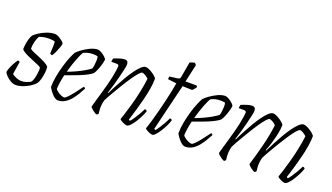

<svg xmlns="http://www.w3.org/2000/svg" viewBox="-62 -1116 2704 1562"><g transform="rotate(20 1290.0 -334.5)"><path d="M108 0Q86 0 62.5 -13.5Q39 -27 22 -45Q5 -63 1 -75Q7 -101 18 -125.5Q29 -150 40.5 -169Q52 -188 58 -195Q70 -194 75 -185Q72 -166 67 -136Q62 -106 58 -77Q74 -64 97 -55Q120 -46 137 -46Q164 -46 183.5 -53.5Q203 -61 216 -67Q225 -75 231.5 -93Q238 -111 241.5 -132Q245 -153 246.5 -171.5Q248 -190 246 -199Q244 -205 226 -213.5Q208 -222 182.5 -232Q157 -242 131.5 -253.5Q106 -265 87.5 -276.5Q69 -288 66 -298Q66 -309 69 -333Q72 -357 79 -382.5Q86 -408 97 -424Q107 -435 133.5 -453Q160 -471 196.5 -485.5Q233 -500 271 -500Q283 -500 302 -489.5Q321 -479 336.5 -466Q352 -453 352 -444Q352 -436 344 -413Q336 -390 325 -366Q314 -342 304 -329Q292 -329 285 -338Q286 -362 287.5 -393Q289 -424 287 -441Q277 -445 262 -446.5Q247 -448 233 -448Q204 -448 181.5 -442Q159 -436 152 -433Q142 -418 133 -385Q124 -352 125 -320Q134 -311 157 -301.5Q180 -292 207.5 -280.5Q235 -269 260 -256Q285 -243 299 -228Q302 -206 299 -177.5Q296 -149 289 -122.5Q282 -96 272 -80Q256 -59 227 -40.5Q198 -22 166.5 -11Q135 0 108 0Z M472 0Q451 0 426 -26Q401 -52 384 -84Q384 -128 393.5 -178Q403 -228 416.5 -274.5Q430 -321 445 -357Q460 -393 470 -410Q483 -425 511.5 -446Q540 -467 575 -483.5Q610 -500 640 -500Q652 -500 671 -489Q690 -478 705 -464Q720 -450 721 -441Q718 -419 710.5 -394Q703 -369 693.5 -346.5Q684 -324 675 -311Q657 -294 621.5 -276.5Q586 -259 541.5 -242.5Q497 -226 453 -210Q445 -177 440 -145Q435 -113 434 -85Q440 -75 454.5 -64.5Q469 -54 485 -47Q501 -40 512 -40Q522 -40 540.5 -59Q559 -78 579 -103.5Q599 -129 614.5 -150Q630 -171 634 -176Q644 -175 649 -165Q636 -140 619 -111.5Q602 -83 580.5 -57.5Q559 -32 532 -16Q505 0 472 0ZM462 -244Q496 -256 532 -272.5Q568 -289 599 -307Q630 -325 648 -339Q653 -353 655 -367Q658 -389 659 -411.5Q660 -434 655 -448Q644 -450 634 -451Q624 -452 615 -452Q590 -452 570 -446.5Q550 -441 534 -433Q519 -411 499 -358.5Q479 -306 462 -244Z M809 0Q804 0 790.5 -8.5Q777 -17 764.5 -28Q752 -39 749 -46Q752 -59 761 -90.5Q770 -122 783 -166Q796 -210 809 -259Q818 -292 825.5 -328Q833 -364 837 -392Q841 -420 841 -428Q841 -444 822 -444H775Q775 -450 776.5 -459.5Q778 -469 780 -474Q809 -486 832.5 -493Q856 -500 875 -500Q887 -500 895 -492Q903 -484 903 -466Q903 -455 897 -427Q891 -399 881.5 -361Q872 -323 860 -280.5Q848 -238 835 -199L839 -195Q855 -230 876.5 -270.5Q898 -311 921.5 -351.5Q945 -392 969 -425.5Q993 -459 1015 -479.5Q1037 -500 1054 -500Q1070 -500 1093.5 -487.5Q1117 -475 1135.5 -459.5Q1154 -444 1156 -435Q1156 -396 1148 -347.5Q1140 -299 1127.5 -249.5Q1115 -200 1102.5 -157Q1090 -114 1081 -85.5Q1072 -57 1070 -51L1081 -44Q1090 -52 1105.5 -74.5Q1121 -97 1137 -124.5Q1153 -152 1164 -175Q1178 -175 1183 -164Q1177 -143 1163 -115Q1149 -87 1132.5 -61Q1116 -35 1099 -17.5Q1082 0 1070 0Q1062 0 1047.5 -5.5Q1033 -11 1020.5 -18.5Q1008 -26 1005 -32Q1010 -45 1022.5 -84Q1035 -123 1050.5 -178Q1066 -233 1079 -294.5Q1092 -356 1099 -414Q1086 -428 1068.5 -437.5Q1051 -447 1043 -447Q1033 -447 1013 -424Q993 -401 968 -364Q943 -327 917 -284Q891 -241 867.5 -200.5Q844 -160 829 -130Q824 -113 821.5 -94.5Q819 -76 819 -58Q819 -46 820.5 -34.5Q822 -23 823 -12Q822 -9 819 -6Q816 -3 809 0Z M1290 0Q1282 0 1267.5 -5.5Q1253 -11 1240.5 -18.5Q1228 -26 1225 -32Q1236 -62 1249 -106.5Q1262 -151 1275 -201Q1288 -251 1299.5 -300.5Q1311 -350 1319.5 -392Q1328 -434 1332 -460L1257 -469Q1257 -477 1258 -483.5Q1259 -490 1260 -493L1325 -501Q1336 -503 1343 -506.5Q1350 -510 1352 -524L1375 -656Q1386 -661 1398 -664.5Q1410 -668 1418 -669L1431 -653L1397 -500H1493L1501 -489Q1495 -479 1487 -469Q1479 -459 1470 -453L1388 -456L1290 -51L1301 -44Q1310 -52 1324.5 -74.5Q1339 -97 1355 -124.5Q1371 -152 1381 -175Q1395 -175 1400 -164Q1394 -143 1380.5 -115Q1367 -87 1350.5 -61Q1334 -35 1318 -17.5Q1302 0 1290 0Z M1575 0Q1554 0 1529 -26Q1504 -52 1487 -84Q1487 -128 1496.5 -178Q1506 -228 1519.5 -274.5Q1533 -321 1548 -357Q1563 -393 1573 -410Q1586 -425 1614.5 -446Q1643 -467 1678 -483.5Q1713 -500 1743 -500Q1755 -500 1774 -489Q1793 -478 1808 -464Q1823 -450 1824 -441Q1821 -419 1813.5 -394Q1806 -369 1796.5 -346.5Q1787 -324 1778 -311Q1760 -294 1724.5 -276.5Q1689 -259 1644.5 -242.5Q1600 -226 1556 -210Q1548 -177 1543 -145Q1538 -113 1537 -85Q1543 -75 1557.5 -64.5Q1572 -54 1588 -47Q1604 -40 1615 -40Q1625 -40 1643.5 -59Q1662 -78 1682 -103.5Q1702 -129 1717.5 -150Q1733 -171 1737 -176Q1747 -175 1752 -165Q1739 -140 1722 -111.5Q1705 -83 1683.5 -57.5Q1662 -32 1635 -16Q1608 0 1575 0ZM1565 -244Q1599 -256 1635 -272.5Q1671 -289 1702 -307Q1733 -325 1751 -339Q1756 -353 1758 -367Q1761 -389 1762 -411.5Q1763 -434 1758 -448Q1747 -450 1737 -451Q1727 -452 1718 -452Q1693 -452 1673 -446.5Q1653 -441 1637 -433Q1622 -411 1602 -358.5Q1582 -306 1565 -244Z M1912 0Q1907 0 1893.5 -8.5Q1880 -17 1867.5 -28Q1855 -39 1852 -46Q1855 -59 1864 -90.5Q1873 -122 1886 -166Q1899 -210 1912 -259Q1921 -292 1928.5 -328Q1936 -364 1940 -392Q1944 -420 1944 -428Q1944 -444 1925 -444H1878Q1878 -450 1879.5 -459.5Q1881 -469 1883 -474Q1912 -486 1935.5 -493Q1959 -500 1978 -500Q1990 -500 1998 -492Q2006 -484 2006 -466Q2006 -455 2000 -427Q1994 -399 1984.5 -361Q1975 -323 1963 -280.5Q1951 -238 1938 -199L1942 -195Q1958 -230 1979.5 -270.5Q2001 -311 2024.5 -351.5Q2048 -392 2072 -425.5Q2096 -459 2118 -479.5Q2140 -500 2157 -500Q2173 -500 2196.5 -487.5Q2220 -475 2238.5 -459.5Q2257 -444 2259 -435Q2259 -402 2249.5 -357.5Q2240 -313 2227 -270.5Q2214 -228 2202 -199L2206 -195Q2223 -230 2244 -270.5Q2265 -311 2288.5 -351.5Q2312 -392 2336 -425.5Q2360 -459 2382 -479.5Q2404 -500 2421 -500Q2437 -500 2460.5 -487.5Q2484 -475 2502.5 -459.5Q2521 -444 2523 -435Q2523 -396 2515 -347.5Q2507 -299 2494.5 -249.5Q2482 -200 2469.5 -157Q2457 -114 2448 -85.5Q2439 -57 2437 -51L2448 -44Q2457 -52 2472.5 -74.5Q2488 -97 2504 -124.5Q2520 -152 2531 -175Q2545 -175 2550 -164Q2544 -143 2530 -115Q2516 -87 2499.5 -61Q2483 -35 2466 -17.5Q2449 0 2437 0Q2429 0 2414.5 -5.5Q2400 -11 2387.5 -18.5Q2375 -26 2372 -32Q2377 -45 2389.5 -84Q2402 -123 2417.5 -178Q2433 -233 2446 -294.5Q2459 -356 2466 -414Q2453 -428 2435.5 -437.5Q2418 -447 2410 -447Q2400 -447 2380 -424Q2360 -401 2335 -364Q2310 -327 2284 -284Q2258 -241 2234.5 -200.5Q2211 -160 2196 -130Q2191 -113 2188.5 -94.5Q2186 -76 2186 -58Q2186 -46 2187.5 -34.5Q2189 -23 2190 -12Q2189 -9 2186 -6Q2183 -3 2176 0Q2171 0 2157.5 -8.5Q2144 -17 2131.5 -28Q2119 -39 2116 -46Q2118 -54 2126.5 -82.5Q2135 -111 2146.5 -151.5Q2158 -192 2168 -233Q2179 -277 2188 -323.5Q2197 -370 2202 -414Q2189 -428 2171.5 -437.5Q2154 -447 2146 -447Q2136 -447 2116 -424Q2096 -401 2071 -364Q2046 -327 2020 -284Q1994 -241 1970.5 -200.5Q1947 -160 1932 -130Q1927 -113 1924.5 -94.5Q1922 -76 1922 -58Q1922 -46 1923.5 -34.5Q1925 -23 1926 -12Q1925 -9 1922 -6Q1919 -3 1912 0Z"/></g></svg>

Font: Texturina 72pt 72pt Thin
Style: Italic
Weight: 100
Italic angle: -11°
Designer: Guillermo Torres Carreño
Foundry: Omnibus-Type
Version: Version 1.002; ttfautohint (v1.8.3)